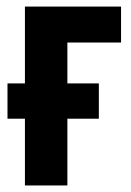

<svg xmlns="http://www.w3.org/2000/svg" viewBox="-20 -567 402 587"><path d="M350.1 -546.9V-437H186V-312H282.2V-204.1H186V0H56.2V-204.1H2.9V-312H56.2V-546.9Z"/></svg>

Font: Open Sans Condensed
Style: Bold
Weight: 700
Width: 3
Designer: Monotype Design Team
Foundry: Monotype Imaging Inc.
Version: Version 3.003; ttfautohint (v1.8.4)